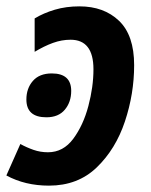

<svg xmlns="http://www.w3.org/2000/svg" viewBox="-40 -574 475 604"><path d="M184 -288Q184 -343 123 -343Q84 -343 63.5 -319.5Q43 -296 43 -261Q43 -205 106 -205Q144 -205 164 -229Q184 -253 184 -288ZM382 -369Q382 -463 334.5 -508.5Q287 -554 210 -554Q168 -554 132.5 -543.5Q97 -533 69 -516V-411Q99 -429 126.5 -439Q154 -449 182 -449Q254 -449 254 -356Q254 -301 238 -240.5Q222 -180 190.5 -137.5Q159 -95 111 -95Q87 -95 65.5 -102.5Q44 -110 24 -121L-20 -22Q39 10 114 10Q205 10 264.5 -47.5Q324 -105 353 -192Q382 -279 382 -369Z"/></svg>

Font: Noto Sans UI SemiCondensed
Style: Bold Italic
Weight: 700
Width: 4
Designer: Monotype Design Team
Foundry: Monotype Imaging Inc.
Version: 1.001